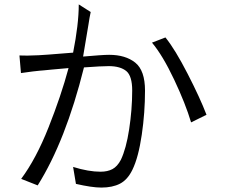

<svg xmlns="http://www.w3.org/2000/svg" viewBox="-20 -804 1051 863"><path d="M334 -784.2C334 -723.6 325.2 -651.4 308.6 -567.4C212.9 -559.6 161.1 -555.7 153.3 -555.7C115.2 -553.7 86.9 -553.7 67.4 -554.7L74.2 -475.6C116.2 -481.4 144.5 -485.4 159.2 -486.3C164.1 -486.3 181.6 -488.3 211.9 -491.2C242.2 -494.1 267.6 -496.1 288.1 -498C265.6 -414.1 235.4 -325.2 198.2 -231.4C161.1 -137.7 120.1 -60.5 75.2 0L149.4 29.3C233.4 -104.5 302.7 -281.2 357.4 -501C410.2 -504.9 447.3 -506.8 468.8 -506.8C503.9 -506.8 530.3 -499 547.9 -484.4C565.4 -469.7 574.2 -440.4 574.2 -397.5C574.2 -338.9 569.3 -280.3 560.5 -222.7C551.8 -165 539.1 -119.1 523.4 -85.9C512.7 -65.4 500 -51.8 485.4 -43.9C470.7 -36.1 453.1 -32.2 431.6 -32.2C396.5 -32.2 355.5 -39.1 308.6 -53.7L321.3 22.5C368.2 33.2 406.2 39.1 435.5 39.1C468.8 39.1 497.1 33.2 519.5 21.5C542 9.8 560.5 -10.7 575.2 -41C593.8 -79.1 607.4 -131.8 617.2 -198.2C627 -264.6 631.8 -331.1 631.8 -396.5C631.8 -457 617.2 -499 587.9 -522.5C558.6 -545.9 519.5 -557.6 470.7 -557.6C449.2 -557.6 410.2 -554.7 353.5 -549.8C354.5 -554.7 362.3 -603.5 377.9 -695.3C380.9 -714.8 383.8 -733.4 387.7 -750ZM663.1 -612.3C695.3 -574.2 728.5 -518.6 762.7 -446.3C796.9 -374 822.3 -309.6 838.9 -253.9L908.2 -288.1C888.7 -338.9 860.4 -400.4 823.2 -472.7C786.1 -544.9 752.9 -599.6 723.6 -635.7Z"/></svg>

Font: Gen Shin Gothic P Normal
Style: Regular
Weight: 300
Designer: [Source Han Sans]
Ryoko NISHIZUKA  (kana & ideographs); Paul D. Hunt (Latin, Greek & Cyrillic); Wenlong ZHANG  (bopomofo
Version: Version 1.002.20150607